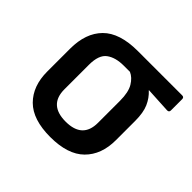

<svg xmlns="http://www.w3.org/2000/svg" viewBox="-128 -632 785 785"><g transform="rotate(45 264.0 -240.0)"><path d="M251 11Q150 11 101.5 -37.5Q53 -86 53 -170V-302Q53 -392 102 -441.5Q151 -491 256 -491H512Q523 -491 523 -480V-415Q523 -404 512 -404L401 -410V-409Q424 -388 437 -358.5Q450 -329 450 -281V-170Q450 -86 401 -37.5Q352 11 251 11ZM251 -78Q348 -78 348 -168V-295Q348 -345 332 -371.5Q316 -398 293 -408H257Q210 -408 182 -387.5Q154 -367 154 -310V-168Q154 -78 251 -78Z"/></g></svg>

Font: Sofia Sans Extra Cond
Style: Bold
Weight: 700
Width: 1
Designer: Botio Nikoltchev, Ani Petrova
Foundry: lettersoup
Version: Version 4.100; ttfautohint (v1.8.3)